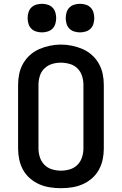

<svg xmlns="http://www.w3.org/2000/svg" viewBox="-20 -980 640 1008"><path d="M300 8Q271 8 242 3.5Q213 -1 186.5 -12.5Q160 -24 137.5 -43.5Q115 -63 101 -88.5Q87 -114 81 -142.5Q75 -171 75 -200V-535Q75 -564 81 -592.5Q87 -621 101.5 -646.5Q116 -672 138 -691.5Q160 -711 186.5 -722.5Q213 -734 242 -740Q271 -746 300 -746Q329 -746 358 -740Q387 -734 413.5 -722.5Q440 -711 462 -691.5Q484 -672 498.5 -646.5Q513 -621 519 -592.5Q525 -564 525 -535V-200Q525 -171 519 -142.5Q513 -114 499 -88.5Q485 -63 462.5 -43.5Q440 -24 413.5 -12.5Q387 -1 358 3.5Q329 8 300 8ZM300 -84Q324 -84 347 -91Q370 -98 386.5 -114.5Q403 -131 410.5 -154Q418 -177 418 -200V-535Q418 -559 410.5 -582Q403 -605 386 -621.5Q369 -638 345.5 -644.5Q322 -651 299 -651Q275 -651 252.5 -644Q230 -637 213 -620.5Q196 -604 189 -581Q182 -558 182 -535V-200Q182 -177 189.5 -154Q197 -131 213.5 -114.5Q230 -98 253 -91Q276 -84 300 -84ZM400 -810Q385 -810 370 -814.5Q355 -819 344.5 -829.5Q334 -840 329.5 -855Q325 -870 325 -885Q325 -900 329.5 -915Q334 -930 344.5 -940.5Q355 -951 370 -955.5Q385 -960 400 -960Q415 -960 430 -955.5Q445 -951 455.5 -940.5Q466 -930 470.5 -915Q475 -900 475 -885Q475 -870 470.5 -855Q466 -840 455.5 -829.5Q445 -819 430 -814.5Q415 -810 400 -810ZM200 -810Q185 -810 170 -814.5Q155 -819 144.5 -829.5Q134 -840 129.5 -855Q125 -870 125 -885Q125 -900 129.5 -915Q134 -930 144.5 -940.5Q155 -951 170 -955.5Q185 -960 200 -960Q215 -960 230 -955.5Q245 -951 255.5 -940.5Q266 -930 270.5 -915Q275 -900 275 -885Q275 -870 270.5 -855Q266 -840 255.5 -829.5Q245 -819 230 -814.5Q215 -810 200 -810Z"/></svg>

Font: Iosevka Custom SmBdEx
Style: Regular
Weight: 600
Width: 7
Monospace: yes
Designer: Belleve Invis
Foundry: Belleve Invis
Version: Version 11.2.4; ttfautohint (v1.8.4)